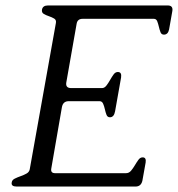

<svg xmlns="http://www.w3.org/2000/svg" viewBox="-20 -684 652 704"><path d="M502 -21Q497 0 477 0H41Q20 0 23 -15Q24 -24 34 -29Q44 -34 55.5 -38Q67 -42 77 -47.5Q87 -53 89 -63L185 -600Q187 -611 178.5 -616Q170 -621 159.5 -624.5Q149 -628 140.5 -633Q132 -638 134 -649Q137 -664 156 -664H595Q615 -664 612 -644L600 -576Q596 -557 581 -557Q572 -557 568.5 -566Q565 -575 562.5 -586Q560 -597 556.5 -606Q553 -615 544 -615H283Q264 -615 261 -597L223 -381Q220 -361 241 -361H354Q363 -361 370 -370Q377 -379 383.5 -390.5Q390 -402 396.5 -411Q403 -420 412 -420Q427 -420 424 -400L402 -276Q398 -254 383 -254Q374 -254 370.5 -263Q367 -272 364.5 -283.5Q362 -295 358 -304Q354 -313 345 -313H232Q211 -313 207 -291L168 -66Q165 -49 182 -49H442Q453 -49 460.5 -58Q468 -67 474.5 -78Q481 -89 487.5 -98Q494 -107 503 -107Q517 -107 514 -88Z"/></svg>

Font: Jura
Style: Italic
Weight: 400
Designer: Ed Merritt
Foundry: Ten by Twenty
Version: Version 1.007